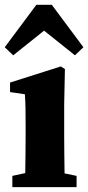

<svg xmlns="http://www.w3.org/2000/svg" viewBox="-21 -773 365 793"><path d="M30 0V-46.6L122.8 -66.6H198.2L295.3 -46.6V0ZM81.8 0Q82.8 -23 83.3 -60.5Q83.8 -98 84.3 -138.6Q84.8 -179.2 84.8 -210.3V-257.4Q84.8 -298.5 84.3 -326.1Q83.8 -353.6 81.8 -383.7L20.5 -392.7V-432L230 -498.6L247.1 -487.9L244.1 -342.7V-210.3Q244.1 -179.2 244.6 -138.6Q245.1 -98 245.6 -60.5Q246.1 -23 247.1 0ZM288.5 -544.6 113.4 -684.5H208.7L33.6 -544.6L-1.4 -577.9L129.2 -753.2H192.9L323.5 -577.9Z"/></svg>

Font: Source Serif 4 Variable
Style: Regular
Weight: 400
Designer: Frank Grießhammer
Foundry: Adobe
Version: Version 4.005;hotconv 1.1.0;makeotfexe 2.6.0